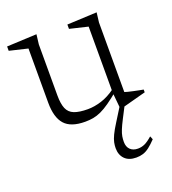

<svg xmlns="http://www.w3.org/2000/svg" viewBox="-131 -562 822 916"><g transform="rotate(-20 280.0 -104.0)"><path d="M152 -153.5Q152 -111 162.2 -86.5Q172.5 -62 197.8 -52Q223 -42 267 -42Q300 -42 336.5 -53.5Q373 -65 409.5 -92L419.5 -78.5Q386.5 -51 361.5 -33.5Q336.5 -16 315.8 -6.5Q295 3 275.8 6.5Q256.5 10 234.5 10Q162 10 130.5 -25.5Q99 -61 99 -136V-411L6.5 -433V-455L158 -462L152 -412.5ZM412.5 9 404.5 -75V-411L312.5 -433V-455L463.5 -462L457.5 -412.5V-59.5Q462 -57.5 473.5 -54.8Q485 -52 499.5 -48.8Q514 -45.5 527.2 -43Q540.5 -40.5 548.5 -39V-25L421.5 9ZM408 57Q393.5 85 386 103.5Q378.5 122 376.2 135.8Q374 149.5 374 163.5Q374 188.5 388.2 202.5Q402.5 216.5 427 216.5Q445.5 216.5 462.2 208.8Q479 201 501 181.5L508 198.5Q488.5 219 472.2 231.5Q456 244 440 249Q424 254 405.5 254Q367.5 254 347.2 233.2Q327 212.5 327 178.5Q327 164.5 330 149.5Q333 134.5 342.8 114Q352.5 93.5 371.5 63.5L424.5 -21.5H448.5Z"/></g></svg>

Font: Newsreader Light
Style: Regular
Weight: 300
Designer: Hugues Gentile
Foundry: Production Type
Version: Version 1.003